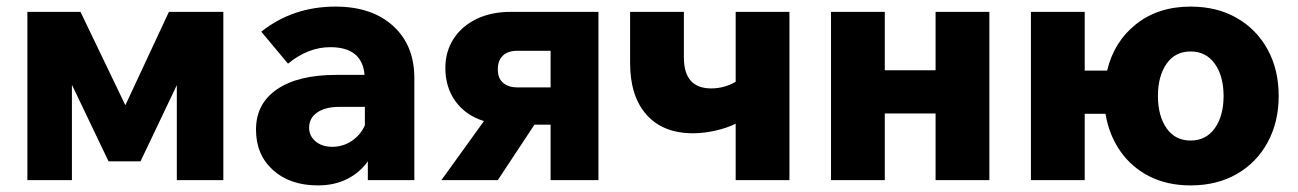

<svg xmlns="http://www.w3.org/2000/svg" viewBox="-20 -546 3936 582"><path d="M63 0V-510H224L360 -227L492 -510H657V0H516V-288L406 -57H309L198 -289V0Z M944 16Q859 16 807.5 -30.5Q756 -77 756 -153Q756 -232 820 -275.5Q884 -319 999 -319H1085Q1078 -403 981 -403Q914 -403 853 -353L772 -450Q868 -526 997 -526Q1107 -526 1171.5 -467.5Q1236 -409 1236 -309V0H1095V-57Q1070 -22 1031.5 -3Q993 16 944 16ZM987 -101Q1020 -101 1046.5 -119Q1073 -137 1086 -166V-222H1008Q966 -222 941.5 -205Q917 -188 917 -159Q917 -134 936.5 -117.5Q956 -101 987 -101Z M1318 0 1447 -179Q1392 -196 1361 -238.5Q1330 -281 1330 -340Q1330 -390 1355 -428.5Q1380 -467 1424.5 -488.5Q1469 -510 1528 -510H1794V0H1649V-168H1600L1489 0ZM1549 -281H1649V-392H1547Q1520 -392 1504.5 -377.5Q1489 -363 1489 -336Q1489 -308 1505.5 -294.5Q1522 -281 1549 -281Z M2081 -142Q1990 -142 1940 -198Q1890 -254 1890 -355V-510H2053V-372Q2053 -278 2136 -278Q2175 -278 2210 -298V-510H2373V0H2210V-171Q2184 -158 2148.5 -150Q2113 -142 2081 -142Z M2499 0V-510H2662V-333H2816V-510H2979V0H2816V-202H2662V0Z M3105 0V-510H3268V-332H3336Q3357 -420 3424 -473Q3491 -526 3589 -526Q3669 -526 3729 -491.5Q3789 -457 3822.5 -396Q3856 -335 3856 -255Q3856 -176 3822.5 -114.5Q3789 -53 3729 -18.5Q3669 16 3589 16Q3519 16 3465 -11Q3411 -38 3376.5 -87Q3342 -136 3331 -201H3268V0ZM3589 -120Q3636 -120 3662.5 -157.5Q3689 -195 3689 -255Q3689 -315 3662.5 -352.5Q3636 -390 3589 -390Q3542 -390 3516 -352.5Q3490 -315 3490 -255Q3490 -195 3516 -157.5Q3542 -120 3589 -120Z"/></svg>

Font: Wix Madefor Text ExtraBold
Style: Regular
Weight: 800
Designer: Dalton Maag Ltd
Foundry: Dalton Maag Ltd
Version: Version 3.100